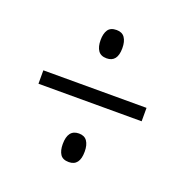

<svg xmlns="http://www.w3.org/2000/svg" viewBox="-91 -662 596 619"><g transform="rotate(20 207.5 -352.5)"><path d="M208 -482Q188 -482 179 -495Q170 -508 170 -531Q170 -553 178.5 -566Q187 -579 208 -579Q227 -579 236 -566Q245 -553 245 -530Q245 -482 208 -482ZM30 -330V-376H384V-330ZM208 -126Q187 -126 178.5 -139Q170 -152 170 -174Q170 -224 208 -224Q227 -224 236 -211Q245 -198 245 -175Q245 -126 208 -126Z"/></g></svg>

Font: Noto Sans Myanmar ExtraCondensed Light
Style: Regular
Weight: 300
Width: 2
Designer: Monotype Design Team
Foundry: Monotype Imaging Inc.
Version: Version 2.107; ttfautohint (v1.8.4.7-5d5b)